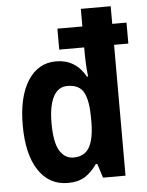

<svg xmlns="http://www.w3.org/2000/svg" viewBox="-54 -804 655 858"><g transform="rotate(-5 273.5 -375.0)"><path d="M216 10Q132 10 84.5 -62Q37 -134 37 -264Q37 -391 83 -463.5Q129 -536 210 -536Q297 -536 342 -456H347Q343 -490 342 -517Q341 -544 341 -557V-587H229V-681H341V-760H475V-681H539V-587H475V0H374L354 -63H347Q323 -28 293 -9Q263 10 216 10ZM251 -101Q299 -101 321 -137Q343 -173 344 -249V-272Q344 -347 324.5 -384.5Q305 -422 251 -422Q209 -422 187.5 -380.5Q166 -339 166 -263Q166 -176 189 -138.5Q212 -101 251 -101Z"/></g></svg>

Font: Noto Sans Gurmukhi UI Condensed
Style: Bold
Weight: 700
Width: 3
Designer: Jelle Bosma - Monotype Design Team
Foundry: Monotype Imaging Inc.
Version: Version 2.004; ttfautohint (v1.8.4.7-5d5b)